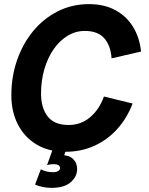

<svg xmlns="http://www.w3.org/2000/svg" viewBox="-20 -723 721 931"><path d="M297 13Q216 13 157 -22.5Q98 -58 66.5 -120Q35 -182 35 -261Q35 -352 63 -432Q91 -512 141 -572.5Q191 -633 260 -668Q329 -703 411 -703Q485 -703 539 -674Q593 -645 625 -593Q657 -541 664 -473L521 -440Q517 -501 486 -537Q455 -573 391 -573Q346 -573 307 -549Q268 -525 239.5 -483.5Q211 -442 195 -387Q179 -332 179 -270Q179 -200 211 -158.5Q243 -117 313 -117Q373 -117 417.5 -155Q462 -193 484 -255L623 -221Q597 -152 550 -99Q503 -46 438.5 -16.5Q374 13 297 13ZM229 188Q209 188 188.5 184Q168 180 150 172L178 98Q191 105 206 108.5Q221 112 236 112Q253 112 262 106.5Q271 101 271 92Q271 73 240 73Q232 73 224.5 74Q217 75 208 78L240 -11L304 -9L287 43L278 29Q314 29 334 47.5Q354 66 354 97Q354 133 323 160.5Q292 188 229 188Z"/></svg>

Font: Radio Canada Big SemiBold
Style: Italic
Weight: 600
Italic angle: -12°
Designer: Étienne Aubert Bonn
Foundry: Coppers and Brasses
Version: Version 1.001